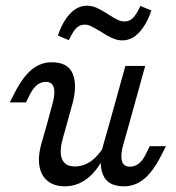

<svg xmlns="http://www.w3.org/2000/svg" viewBox="-20 -646 621 679"><path d="M141.9 -356.5Q125 -356.5 111.3 -345.6Q97.6 -334.7 86.3 -312.9L71.8 -283.9H14.5L32.3 -318.5Q61.3 -375 92.7 -400.4Q124.2 -425.8 162.9 -425.8Q221 -425.8 237.5 -384.3Q254 -342.7 235.5 -276.6L216.1 -206.5H146L166.1 -280.6Q175.8 -316.1 170.2 -336.3Q164.5 -356.5 141.9 -356.5ZM244.4 -57.3Q275 -57.3 301.6 -75.8Q328.2 -94.4 348.4 -129.8V-91.1Q321 -38.7 286.3 -12.9Q251.6 12.9 208.9 12.9Q171.8 12.9 148.4 -6Q125 -25 119.4 -59.3Q113.7 -93.5 126.6 -138.7L146 -206.5H216.1L202.4 -157.3Q188.7 -108.9 199.6 -83.1Q210.5 -57.3 244.4 -57.3ZM423.4 -412.9H493.5L436.3 -206.5H366.1ZM439.5 -56.5Q456.5 -56.5 470.6 -67.3Q484.7 -78.2 495.2 -100L509.7 -129H566.9L549.2 -94.4Q520.2 -37.9 488.7 -12.5Q457.3 12.9 418.5 12.9Q360.5 12.9 344 -28.6Q327.4 -70.2 346 -136.3L366.1 -206.5H436.3L415.3 -132.3Q405.6 -96.8 411.3 -76.6Q416.9 -56.5 439.5 -56.5ZM335.5 -534.7Q312.1 -548.4 301.6 -553.6Q291.1 -558.9 279.8 -558.9Q262.9 -558.9 250.8 -547.6Q238.7 -536.3 223.4 -504L184.7 -520.2Q201.6 -570.2 228.2 -598Q254.8 -625.8 287.1 -625.8Q305.6 -625.8 322.6 -618.1Q339.5 -610.5 362.9 -595.2Q383.1 -582.3 395.6 -576.2Q408.1 -570.2 420.2 -570.2Q437.1 -570.2 449.2 -581.5Q461.3 -592.7 476.6 -625L515.3 -608.9Q498.4 -558.9 471.8 -531Q445.2 -503.2 412.9 -503.2Q394.4 -503.2 376.6 -511.3Q358.9 -519.4 335.5 -534.7Z"/></svg>

Font: Playfair Micro SmCond SmLight
Style: Italic
Weight: 360
Width: 4
Italic angle: -15.6°
Designer: Claus Eggers Sørensen
Foundry: Claus Eggers Sørensen
Version: Version 2.203;Glyphs 3.3 (3326)